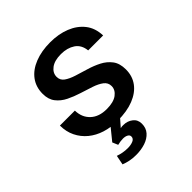

<svg xmlns="http://www.w3.org/2000/svg" viewBox="-210 -707 1071 1071"><g transform="rotate(-45 325.0 -172.0)"><path d="M312 12Q260 12 215.5 -2Q171 -16 137.5 -43.5Q104 -71 85 -110Q66 -149 66 -197H184Q185 -143 220 -110Q255 -77 316 -77Q370 -77 398 -98Q426 -119 426 -149Q426 -176 404 -192.5Q382 -209 347.5 -220.5Q313 -232 274.5 -244Q236 -256 201.5 -273Q167 -290 145 -318Q123 -346 123 -390Q123 -444 152 -483Q181 -522 234 -543Q287 -564 356 -564Q422 -564 474.5 -543Q527 -522 558.5 -482Q590 -442 592 -382H474Q469 -430 435 -452.5Q401 -475 352 -475Q301 -475 273 -454Q245 -433 245 -402Q245 -375 267 -359.5Q289 -344 323.5 -333Q358 -322 397 -310.5Q436 -299 470 -281.5Q504 -264 526 -235Q548 -206 548 -158Q548 -106 520 -68Q492 -30 439.5 -9Q387 12 312 12ZM251 220Q225 220 202.5 215.5Q180 211 160 203L171 147Q188 153 206.5 156.5Q225 160 245 160Q269 160 287 152.5Q305 145 305 128Q305 116 293 109.5Q281 103 263 103Q253 103 242.5 104.5Q232 106 220 109L206 76L288 -25L346 -4L296 53Q304 51 308.5 51Q313 51 319 51Q350 51 373.5 69Q397 87 397 119Q397 153 377 175.5Q357 198 324 209Q291 220 251 220Z"/></g></svg>

Font: Azeret Mono Thin Medium
Style: Italic
Weight: 500
Italic angle: -12°
Version: Version 1.002